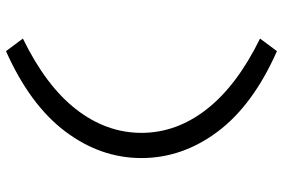

<svg xmlns="http://www.w3.org/2000/svg" viewBox="-168 -570 922 625"><g transform="rotate(90 292.5 -258.0)"><path d="M147 183 106 128Q260 53 336.5 -45.5Q413 -144 413 -258Q413 -372 336 -470.5Q259 -569 106 -644L147 -699Q323 -621 409 -506Q495 -391 495 -258Q495 -125 408.5 -10Q322 105 147 183Z"/></g></svg>

Font: Lexend Peta Light
Style: Regular
Weight: 300
Version: Version 1.007